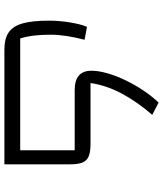

<svg xmlns="http://www.w3.org/2000/svg" viewBox="46 -788 742 874"><g transform="rotate(90 417.0 -351.0)"><path d="M206 0Q156 0 127.5 -19.5Q99 -39 86.5 -83Q74 -127 74 -203Q74 -247 81.5 -295.5Q89 -344 102 -376L161 -365Q150 -323 144 -284Q138 -245 138 -212Q138 -168 142 -134.5Q146 -101 155 -72H664V-320H390Q346 -320 324 -339Q302 -358 302 -396Q302 -428 313.5 -468.5Q325 -509 345.5 -551.5Q366 -594 392.5 -633.5Q419 -673 447 -702L503 -673Q474 -640 449.5 -605Q425 -570 406 -534.5Q387 -499 375 -463Q363 -427 358 -392H636Q672 -392 692 -383.5Q712 -375 720 -355Q728 -335 728 -300V0Z"/></g></svg>

Font: Changa ExtraLight Light
Style: Regular
Weight: 300
Version: Version 3.002; ttfautohint (v1.8.2)